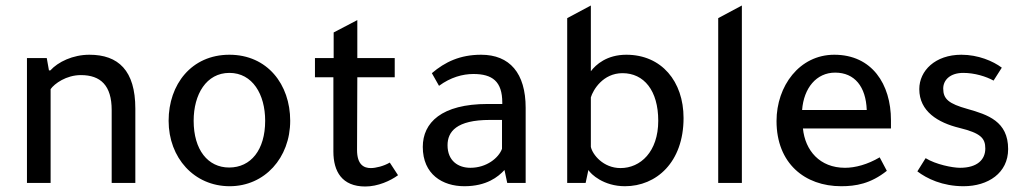

<svg xmlns="http://www.w3.org/2000/svg" viewBox="-20 -665 3733 698"><path d="M158 -409 150 -454H78V0H164V-341C178 -361 221 -392 274 -392C346 -392 386 -354 386 -265V0H472V-270C472 -409 410 -466 305 -466C245 -466 191 -440 163 -409H158Z M815 12C942 12 1035 -91 1035 -226C1035 -358 952 -466 814 -466C676 -466 593 -358 593 -226C593 -91 686 12 815 12ZM813 -56C736 -56 684 -120 684 -226C684 -322 730 -400 814 -400C898 -400 944 -322 944 -226C944 -120 892 -56 813 -56Z M1279 -384H1415V-454H1279V-592L1193 -547V-454H1125V-384H1192V-114C1192 -42 1223 13 1308 13C1354 13 1400 -8 1427 -28L1397 -74C1375 -61 1346 -54 1328 -54C1303 -54 1278 -66 1278 -120L1279 -384Z M1891 0V-273C1891 -399 1833 -466 1729 -466C1653 -466 1598 -440 1550 -399L1576 -353C1618 -384 1662 -396 1701 -396C1770 -396 1806 -369 1806 -292V-287H1753C1585 -287 1517 -219 1517 -131C1517 -31 1589 12 1668 12C1749 12 1791 -22 1814 -47L1824 0H1891ZM1805 -229V-124C1793 -91 1749 -55 1690 -55C1646 -55 1607 -80 1607 -137C1607 -186 1639 -229 1761 -229H1805Z M2109 0 2119 -47C2128 -32 2174 12 2252 12C2366 12 2465 -75 2465 -236C2465 -369 2385 -466 2257 -466C2186 -466 2146 -430 2128 -406V-645L2042 -599V0H2109ZM2128 -311C2136 -338 2172 -399 2243 -399C2321 -399 2373 -336 2373 -226C2373 -113 2308 -54 2236 -54C2173 -54 2134 -103 2128 -131V-311Z M2677 -645 2591 -599V0H2677V-645Z M3219 -198V-228C3219 -359 3150 -466 3013 -466C2886 -466 2803 -352 2803 -225C2803 -71 2906 12 3038 12C3091 12 3145 3 3204 -44L3178 -93C3134 -67 3089 -55 3052 -55C2960 -55 2907 -118 2899 -198H3219ZM2896 -265C2902 -345 2948 -401 3016 -401C3087 -401 3128 -350 3131 -265H2896Z M3592 -372 3622 -419C3590 -443 3536 -466 3475 -466C3380 -466 3322 -408 3322 -341C3322 -260 3390 -219 3468 -200C3545 -181 3562 -163 3562 -125C3562 -85 3533 -55 3470 -55C3443 -55 3382 -67 3345 -90L3315 -42C3349 -16 3406 12 3483 12C3572 12 3645 -36 3645 -123C3645 -224 3571 -248 3497 -269C3429 -288 3409 -305 3409 -343C3409 -374 3434 -400 3482 -400C3523 -400 3565 -387 3592 -372Z"/></svg>

Font: Tajawal Medium
Style: Regular
Weight: 500
Designer: Boutros Fonts
Foundry: Created by Boutros International 2017
Version: Version 1.700